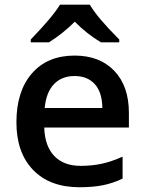

<svg xmlns="http://www.w3.org/2000/svg" viewBox="-20 -786 616 816"><path d="M317.9 9.8Q191.9 9.8 120.8 -63.7Q49.8 -137.2 49.8 -266.1Q49.8 -398.4 115.7 -474.1Q181.6 -549.8 296.9 -549.8Q403.8 -549.8 465.8 -484.9Q527.8 -419.9 527.8 -306.2V-244.1H168Q170.4 -165.5 210.4 -123.3Q250.5 -81.1 323.2 -81.1Q371.1 -81.1 412.4 -90.1Q453.6 -99.1 501 -120.1V-26.9Q459 -6.8 416 1.5Q373 9.8 317.9 9.8ZM296.9 -462.9Q242.2 -462.9 209.2 -428.2Q176.3 -393.6 169.9 -327.1H415Q414.1 -394 382.8 -428.5Q351.6 -462.9 296.9 -462.9ZM409.2 -606Q349.1 -641.6 297.9 -693.8Q247.6 -643.6 188 -606H110.8V-618.2Q204.1 -714.8 234.9 -766.1H361.8Q392.6 -712.4 486.8 -618.2V-606Z"/></svg>

Font: JBL Sans
Style: Semibold
Weight: 600
Version: Version 1.10